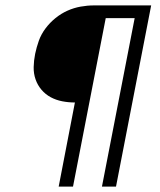

<svg xmlns="http://www.w3.org/2000/svg" viewBox="-20 -690 590 710"><path d="M197 0 257 -311Q233 -311 210 -315.5Q187 -320 167.5 -330.5Q148 -341 133.5 -358Q119 -375 111.5 -396.5Q104 -418 104.5 -442Q105 -466 110 -491Q115 -515 123.5 -539Q132 -563 148 -584.5Q164 -606 185 -623Q206 -640 229.5 -650.5Q253 -661 278 -665.5Q303 -670 327 -670H539L409 0H357L478 -623H371L250 0Z"/></svg>

Font: Lode Dark Term
Style: Italic
Weight: 400
Italic angle: -11°
Monospace: yes
Designer: Belleve Invis
Foundry: Belleve Invis
Version: Version 29.2.0